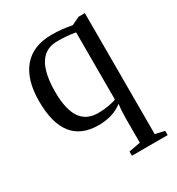

<svg xmlns="http://www.w3.org/2000/svg" viewBox="-167 -587 835 906"><g transform="rotate(-30 250.0 -134.0)"><path d="M397 -481H431.2V178.2L481.9 189.9V212.9H287.1V189.9L350.1 178.2V50.8Q350.1 3.4 355 -30.8Q302.7 9.8 224.1 9.8Q36.1 9.8 36.1 -228Q36.1 -345.7 89.1 -408.4Q142.1 -471.2 244.1 -471.2Q298.8 -471.2 353 -460ZM124 -228Q124 -134.8 155 -87.9Q186 -41 251 -41Q279.8 -41 307.9 -45.9Q335.9 -50.8 350.1 -57.1V-422.9Q306.6 -431.2 251 -431.2Q124 -431.2 124 -228Z"/></g></svg>

Font: Tinos
Style: Regular
Weight: 400
Designer: Steve Matteson
Foundry: Monotype Imaging Inc.
Version: Version 1.23